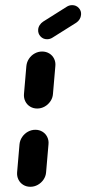

<svg xmlns="http://www.w3.org/2000/svg" viewBox="-20 -716 331 736"><path d="M96.3 0Q81.1 0 69.1 -7.4Q57 -14.8 50.7 -27.6Q44.4 -40.4 45.6 -55.6L54.8 -163Q56.3 -178.1 65 -190.9Q73.7 -203.7 87 -211.1Q100.4 -218.5 115.6 -218.5Q130.7 -218.5 142.8 -211.1Q154.8 -203.7 161.1 -190.9Q167.4 -178.1 165.9 -163L156.7 -55.6Q155.6 -40.4 146.9 -27.6Q138.1 -14.8 124.8 -7.4Q111.5 0 96.3 0ZM122.6 -300Q107.4 -300 95.4 -307.4Q83.3 -314.8 77 -327.6Q70.7 -340.4 71.9 -355.6L81.1 -463Q82.6 -478.1 91.1 -490.9Q99.6 -503.7 113 -511.1Q126.3 -518.5 141.5 -518.5Q156.7 -518.5 168.9 -511.1Q181.1 -503.7 187.4 -490.9Q193.7 -478.1 192.2 -463L183 -355.6Q181.9 -340.4 173.1 -327.6Q164.4 -314.8 151.1 -307.4Q137.8 -300 122.6 -300ZM160.4 -565.6Q145.2 -565.6 135.2 -576.5Q125.2 -587.4 126.3 -602.6Q127 -611.9 132.2 -619.8Q137.4 -627.8 145.2 -633L235.6 -690Q245.2 -696.3 256.7 -696.3Q271.9 -696.3 282 -685.4Q292.2 -674.4 290.7 -659.3Q290 -650 285 -642Q280 -634.1 272.2 -628.9L181.5 -571.9Q171.9 -565.6 160.4 -565.6Z"/></svg>

Font: 26F Galaxy Sans Oblique
Style: Regular
Weight: 400
Italic angle: -5°
Designer: C₂₉H₂₅N₃O₅
Version: Version 1.200;FEAKit 1.0